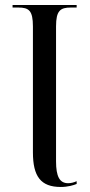

<svg xmlns="http://www.w3.org/2000/svg" viewBox="-20 -734 358 764"><path d="M222 10C250 10 273 3 285 -2V-13C274 -8 263 -5 251 -5C217 -5 203 -32 203 -92V-629C203 -692 220 -704 262 -704H285V-714H30V-704H53C95 -704 111 -692 111 -629V-128C111 -32 142 10 222 10Z"/></svg>

Font: Noto Serif Display Condensed
Style: Regular
Weight: 400
Width: 3
Designer: Monotype Design Team
Foundry: Monotype Imaging Inc.
Version: Version 2.009